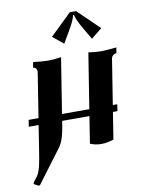

<svg xmlns="http://www.w3.org/2000/svg" viewBox="-92 -633 615 825"><g transform="rotate(-10 215.0 -220.5)"><path d="M282.2 -561.5H286.1C289.1 -546.9 297.6 -527.3 318.4 -492.2L344.7 -447.3L391.6 -485.4L297.9 -576.2H270.5L176.8 -485.4L223.6 -447.3L250 -492.2C270.8 -527.3 279.3 -546.9 282.2 -561.5ZM54.4 -122.1 35.9 -4.6C30.3 31.5 23.2 74 9.8 92.3L-10.7 119.9L-9 124.8L10 134.8L15.4 133.1L124.3 -12.2C142.6 -36.6 150.4 -79.1 154.8 -107.4L157 -122.1H276.1L257.6 -4.9C272.9 1.7 289.3 4.9 306.9 4.9C324.5 4.9 342.5 1.2 360.1 -4.9L378.7 -122.1H398.2L402.8 -151.4H383.3L414.6 -348.6C416.3 -359.4 426.5 -368.2 437.3 -368.2L441.2 -392.6C424.3 -390.6 390.1 -387.7 371.1 -387.7C359.6 -387.7 330.3 -390.4 319.1 -392.6L280.8 -151.4H161.6L200 -392.6C188 -390.4 158 -387.7 146.5 -387.7C127.4 -387.7 94.2 -390.6 77.9 -392.6L74 -368.2C84.7 -368.2 90.3 -360.6 90.3 -348.6L59.1 -151.4H16.1L11.5 -122.1Z"/></g></svg>

Font: RisaltypS01
Style: Medium
Weight: 500
Italic angle: -9°
Designer: gluk
Foundry: gluk
Version: Version 0.24